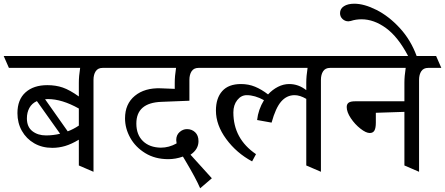

<svg xmlns="http://www.w3.org/2000/svg" viewBox="-50 -872 2399 1035"><path d="M503 -506Q478 -506 466 -488Q454 -470 454 -441V54L375 20V-119Q335 -95 301 -85Q267 -75 232 -75Q177 -75 134.5 -99.5Q92 -124 68 -166.5Q44 -209 44 -262Q44 -335 87.5 -374Q131 -413 205 -413Q251 -413 288.5 -400Q326 -387 375 -352V-426Q375 -461 382 -506H-2L-30 -570H557L585 -506ZM375 -195V-287Q284 -338 208 -338L193 -337L315 -164Q345 -175 375 -195ZM274 -151 149 -327Q122 -315 108.5 -290.5Q95 -266 95 -234Q95 -188 124.5 -165Q154 -142 198 -142Q237 -142 274 -151Z M977 -38 1092 89 1029 143Q1007 91 948 -8L936 -28Q897 -14 857 -14Q786 -14 733 -46.5Q680 -79 652 -129.5Q624 -180 624 -234Q624 -312 677 -355.5Q730 -399 816 -396L892 -393V-426Q892 -461 899 -506H554L525 -570H1087L1115 -506H1020Q995 -506 983 -488Q971 -470 971 -441V-329L820 -323Q685 -318 685 -206Q685 -146 720.5 -111.5Q756 -77 817 -76Q861 -76 902 -99Q900 -111 900 -117Q900 -144 918 -160Q936 -176 958 -176Q984 -176 1002 -159Q1020 -142 1020 -111Q1020 -67 977 -38Z M1729 -506Q1704 -506 1692 -488Q1680 -470 1680 -441V54L1601 20V-339Q1567 -359 1538 -359Q1496 -359 1466 -325Q1436 -291 1414 -211L1336 -225Q1342 -281 1373 -332Q1324 -359 1280 -359Q1250 -359 1229 -332.5Q1208 -306 1208 -266Q1208 -124 1330 -41L1309 -2Q1225 -47 1169.5 -122.5Q1114 -198 1114 -276Q1114 -343 1148 -381Q1182 -419 1249 -419Q1290 -419 1325 -404.5Q1360 -390 1395 -363Q1419 -389 1448.5 -404Q1478 -419 1509 -419Q1559 -419 1601 -386V-426Q1601 -461 1608 -506H1093L1065 -570H1784L1812 -506Z M2258 -506Q2233 -506 2221 -488Q2209 -470 2209 -441V54L2130 20V-269L1976 -264V-211Q1976 -182 1968.5 -168.5Q1961 -155 1943 -155Q1923 -155 1893 -178.5Q1863 -202 1841 -235Q1819 -268 1819 -295Q1819 -311 1829.5 -318.5Q1840 -326 1865 -326H2130V-426Q2130 -461 2137 -506H1780L1752 -570H2301L2329 -506Z M1899 -768Q1868 -768 1841 -759Q1833 -757 1828 -757Q1810 -757 1796.5 -769.5Q1783 -782 1783 -801Q1783 -825 1804 -838.5Q1825 -852 1860 -852Q1913 -852 1979.5 -818.5Q2046 -785 2105 -721Q2164 -657 2196 -570H2150Q2096 -673 2031 -720.5Q1966 -768 1899 -768Z"/></svg>

Font: Sumana
Style: Regular
Weight: 400
Designer: Cyreal, Alexei Vanyashin (Devanagari), Olga Karpushina (Latin)
Foundry: Cyreal
Version: Version 1.015;PS 001.015;hotconv 1.0.70;makeotf.lib2.5.58329